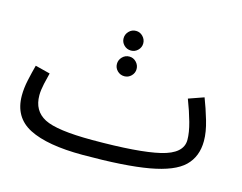

<svg xmlns="http://www.w3.org/2000/svg" viewBox="-92 -771 1176 934"><g transform="rotate(15 496.5 -304.0)"><path d="M390 21Q603 21 723.5 -0.5Q844 -22 893.5 -70Q943 -118 943 -197Q943 -242 926.5 -298Q910 -354 891 -403L814 -376Q836 -319 850 -268.5Q864 -218 864 -181Q864 -112 756.5 -86.5Q649 -61 416 -61ZM390 21 436 -11 416 -61Q238 -61 175 -94Q112 -127 112 -205Q112 -230 119.5 -264Q127 -298 133 -320L58 -339Q48 -302 39 -260.5Q30 -219 30 -182Q30 -72 121 -25.5Q212 21 390 21ZM486 -530Q506 -530 520.5 -544.5Q535 -559 535 -579Q535 -599 520.5 -614Q506 -629 486 -629Q465 -629 450.5 -614Q436 -599 436 -579Q436 -559 450.5 -544.5Q465 -530 486 -530ZM487 -401Q507 -401 521.5 -415.5Q536 -430 536 -450Q536 -470 521.5 -485Q507 -500 487 -500Q466 -500 451.5 -485Q437 -470 437 -450Q437 -430 451.5 -415.5Q466 -401 487 -401Z"/></g></svg>

Font: Noto Sans Arabic UI
Style: Regular
Weight: 400
Designer: Nadine Chahine - Monotype Design Team
Foundry: Monotype Imaging Inc.
Version: Version 1.900